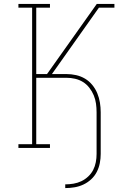

<svg xmlns="http://www.w3.org/2000/svg" viewBox="-20 -755 640 980"><path d="M313 205V186Q334 186 355 182.5Q376 179 395 170Q414 161 430 146Q446 131 455.5 112.5Q465 94 469 73Q473 52 473 31V-182Q473 -204 470 -226Q467 -248 458.5 -268.5Q450 -289 436 -307Q422 -325 403.5 -336.5Q385 -348 363 -353Q341 -358 319 -358H165V-19H235V0H74V-19H144V-716H74V-735H235V-716H165V-377H220L474 -735H494V-729L485 -716L245 -377H319Q344 -377 368.5 -371.5Q393 -366 414 -353.5Q435 -341 451 -321.5Q467 -302 476.5 -279Q486 -256 490 -231.5Q494 -207 494 -182V31Q494 54 489.5 77.5Q485 101 474 122.5Q463 144 445 160.5Q427 177 405.5 187Q384 197 360.5 201Q337 205 313 205ZM485 -716 494 -729V-735H564V-716Z"/></svg>

Font: Iosevka Slab Thin Extended
Style: Regular
Weight: 100
Width: 7
Monospace: yes
Designer: Belleve Invis
Foundry: Belleve Invis
Version: Version 11.1.1; ttfautohint (v1.8.3)